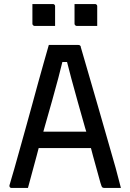

<svg xmlns="http://www.w3.org/2000/svg" viewBox="-20 -928 640 948"><path d="M118 0H37Q33 0 30.5 -2Q28 -4 27 -7Q26 -10 27 -14Q38 -50 51 -96Q64 -142 78.5 -194Q93 -246 108.5 -301.5Q124 -357 139 -412Q154 -467 168.5 -520Q183 -573 196.5 -620Q210 -667 221 -706H367Q371 -706 373.5 -704.5Q376 -703 377.5 -701Q379 -699 379 -695Q399 -626 420 -554Q441 -482 462.5 -407.5Q484 -333 506 -256Q528 -179 551 -99Q557 -74 564 -49.5Q571 -25 577 0H497Q491 0 487.5 -1.5Q484 -3 481.5 -8.5Q479 -14 476 -25Q458 -90 439 -159Q434 -178 429 -197H171Q166 -178 161 -159Q140 -83 118 0ZM406 -278Q403 -286 401 -294Q382 -360 364.5 -423Q347 -486 332 -541Q320 -585 311 -622H288Q279 -585 268 -543Q254 -492 237.5 -431.5Q221 -371 201 -303Q198 -291 194 -278ZM140 -908H241Q245 -908 247 -906.5Q249 -905 250.5 -903Q252 -901 252 -897V-800H151Q148 -800 145.5 -801.5Q143 -803 141.5 -805.5Q140 -808 140 -811ZM348 -908H449Q453 -908 455 -906.5Q457 -905 458.5 -903Q460 -901 460 -897V-800H359Q356 -800 353.5 -801.5Q351 -803 349.5 -805.5Q348 -808 348 -811Z"/></svg>

Font: Code D OnePiece
Style: Regular
Weight: 400
Version: Version 1.085; ttfautohint (v1.8.4.7-5d5b);Nerd Fonts 3.0.2